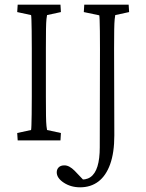

<svg xmlns="http://www.w3.org/2000/svg" viewBox="-20 -593 616 811"><path d="M54.7 0 52.7 -31.2 111.3 -43.9Q112.3 -48.8 112.8 -64.9Q113.3 -81.1 113.8 -110.4Q114.3 -139.6 114.3 -184.6V-387.7Q114.3 -433.6 113.8 -463.4Q113.3 -493.2 112.8 -509.3Q112.3 -525.4 111.3 -529.3L52.7 -542L54.7 -573.2H235.4L237.3 -542L178.7 -529.3Q177.7 -526.4 176.3 -512.7Q174.8 -499 174.3 -469.7Q173.8 -440.4 173.8 -387.7V-184.6Q173.8 -133.8 174.3 -104Q174.8 -74.2 176.3 -61Q177.7 -47.9 178.7 -43.9L237.3 -31.2L235.4 0ZM466.8 -529.3Q465.8 -526.4 464.4 -511.7Q462.9 -497.1 462.4 -467.3Q461.9 -437.5 461.9 -386.7L462.9 -21.5Q462.9 51.8 445.3 100.6Q427.7 149.4 395.5 173.8Q363.3 198.2 318.4 198.2Q279.3 198.2 249.5 178.7Q219.7 159.2 219.7 134.8Q219.7 122.1 228 113.8Q236.3 105.5 252 105.5Q262.7 105.5 273.4 111.3Q284.2 117.2 294.9 127.9L336.9 171.9L312.5 164.1Q341.8 168.9 361.8 155.3Q381.8 141.6 391.6 109.9Q401.4 78.1 401.4 29.3L402.3 -385.7Q402.3 -431.6 401.9 -460.9Q401.4 -490.2 400.9 -506.8Q400.4 -523.4 399.4 -528.3L334 -542L335.9 -573.2H523.4L525.4 -542Z"/></svg>

Font: Crimson Pro ExtraLight
Style: Regular
Weight: 250
Designer: Jacques Le Bailly
Foundry: Baron von Fonthausen
Version: Version 1.003